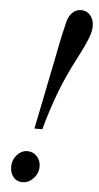

<svg xmlns="http://www.w3.org/2000/svg" viewBox="-55 -806 438 851"><g transform="rotate(5 164.0 -381.0)"><path d="M110.5 -231 175 -550.5Q188 -618 197.5 -660.8Q207 -703.5 211 -718Q218 -742.5 234 -757.2Q250 -772 272 -772Q297 -772 312.8 -753Q328.5 -734 328.5 -704.5Q328.5 -689.5 323.2 -671Q318 -652.5 304.5 -623Q291 -593.5 265.5 -544.5Q228.5 -473.5 200.2 -400Q172 -326.5 145.5 -231ZM77.5 10.5Q53 10.5 37.8 -7.5Q22.5 -25.5 22.5 -53Q22.5 -84 42.2 -106.2Q62 -128.5 89 -128.5Q114 -128.5 131 -110.2Q148 -92 148 -65Q148 -35 126.8 -12.2Q105.5 10.5 77.5 10.5Z"/></g></svg>

Font: Libre Caslon Condensed Medium Italic
Style: Regular
Weight: 500
Italic angle: -22.583°
Designer: Pablo Impallari, Rodrigo Fuenzalida, Katja Schimmel, Ertekin Erdin
Foundry: Pablo Impallari, Rodrigo Fuenzalida
Version: Version 2.000; ttfautohint (v1.8.4.7-5d5b);gftools[0.9.33]